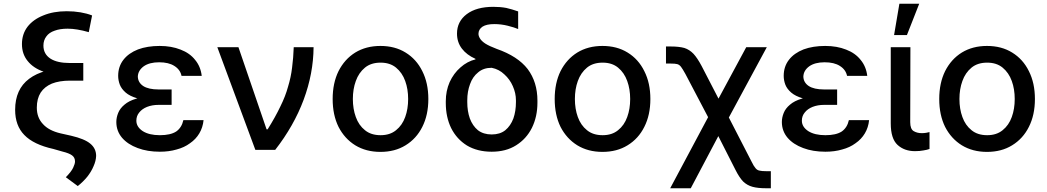

<svg xmlns="http://www.w3.org/2000/svg" viewBox="-20 -797 5570 1021"><path d="M469.7 -714.8Q464.8 -692.4 452.1 -626Q387.7 -644.5 339.8 -644.5Q298.8 -644.5 270.5 -633.8Q241.2 -624 226.6 -603.5Q210.9 -583 210.9 -554.7Q210.9 -509.8 248 -485.4Q284.2 -461.9 351.6 -461.9Q375 -461.9 422.9 -461.9Q422.9 -445.3 422.9 -394.5Q404.3 -394.5 348.6 -394.5Q270.5 -394.5 213.9 -415Q157.2 -434.6 127 -472.7Q96.7 -509.8 96.7 -562.5Q96.7 -615.2 126 -654.3Q156.2 -693.4 210 -714.8Q263.7 -737.3 335 -737.3Q373 -737.3 408.2 -731.4Q442.4 -725.6 469.7 -714.8ZM350.6 -434.6Q368.2 -434.6 422.9 -434.6Q422.9 -418 422.9 -368.2Q405.3 -368.2 352.5 -368.2Q295.9 -368.2 255.9 -352.5Q216.8 -335.9 196.3 -304.7Q175.8 -272.5 175.8 -224.6Q175.8 -171.9 208 -137.7Q239.3 -102.5 301.8 -87.9Q321.3 -84 358.4 -75.2Q429.7 -58.6 460 -33.2Q491.2 -7.8 491.2 32.2Q490.2 58.6 477.5 86.9Q465.8 115.2 444.3 142.6Q421.9 169.9 393.6 192.4Q372.1 176.8 330.1 145.5Q360.4 114.3 369.1 94.7Q378.9 74.2 378.9 61.5Q378.9 41 363.3 29.3Q347.7 17.6 311.5 8.8Q295.9 4.9 263.7 -4.9Q158.2 -28.3 109.4 -79.1Q60.5 -128.9 60.5 -212.9Q60.5 -322.3 134.8 -377.9Q210 -434.6 350.6 -434.6Z M806.6 -285.2Q828.1 -285.2 892.6 -285.2Q892.6 -273.4 892.6 -239.3Q875 -239.3 823.2 -239.3Q789.1 -239.3 761.7 -228.5Q735.4 -217.8 720.7 -199.2Q705.1 -180.7 705.1 -155.3Q705.1 -122.1 739.3 -99.6Q773.4 -78.1 830.1 -78.1Q886.7 -78.1 917 -97.7Q946.3 -118.2 955.1 -158.2Q991.2 -158.2 1062.5 -158.2Q1058.6 -119.1 1040 -87.9Q1021.5 -56.6 990.2 -35.2Q960 -12.7 918.9 -2Q878.9 9.8 830.1 9.8Q763.7 9.8 711.9 -9.8Q659.2 -29.3 628.9 -64.5Q598.6 -100.6 598.6 -148.4Q598.6 -171.9 608.4 -196.3Q618.2 -220.7 641.6 -240.2Q665 -260.7 705.1 -272.5Q745.1 -285.2 806.6 -285.2ZM892.6 -262.7Q871.1 -262.7 806.6 -262.7Q748 -262.7 709 -274.4Q669.9 -286.1 648.4 -304.7Q626 -324.2 617.2 -346.7Q608.4 -370.1 608.4 -393.6Q608.4 -443.4 636.7 -479.5Q664.1 -514.6 713.9 -534.2Q763.7 -552.7 829.1 -552.7Q891.6 -552.7 940.4 -533.2Q989.3 -514.6 1017.6 -478.5Q1046.9 -443.4 1052.7 -393.6Q1016.6 -393.6 945.3 -393.6Q938.5 -426.8 907.2 -446.3Q877 -465.8 826.2 -465.8Q774.4 -465.8 744.1 -444.3Q713.9 -421.9 712.9 -389.6Q713.9 -358.4 741.2 -339.8Q769.5 -321.3 823.2 -321.3Q845.7 -321.3 892.6 -321.3Q892.6 -306.6 892.6 -262.7Z M1337.9 0Q1287.1 -136.7 1135.7 -545.9Q1164.1 -545.9 1248 -545.9Q1286.1 -436.5 1397.5 -109.4Q1399.4 -109.4 1403.3 -109.4Q1444.3 -174.8 1470.7 -230.5Q1498 -285.2 1511.7 -335.9Q1527.3 -386.7 1533.2 -437.5Q1540 -488.3 1542 -545.9Q1577.1 -545.9 1647.5 -545.9Q1646.5 -406.2 1594.7 -266.6Q1543 -127.9 1443.4 0Q1408.2 0 1337.9 0Z M2002.9 10.7Q1926.8 10.7 1869.1 -24.4Q1812.5 -59.6 1780.3 -122.1Q1749 -185.5 1749 -270.5Q1749 -355.5 1780.3 -418.9Q1812.5 -482.4 1869.1 -517.6Q1926.8 -552.7 2002.9 -552.7Q2080.1 -552.7 2136.7 -517.6Q2194.3 -482.4 2225.6 -418.9Q2257.8 -355.5 2257.8 -270.5Q2257.8 -185.5 2225.6 -122.1Q2194.3 -59.6 2136.7 -24.4Q2080.1 10.7 2002.9 10.7ZM2003.9 -78.1Q2053.7 -78.1 2085.9 -104.5Q2119.1 -130.9 2134.8 -174.8Q2150.4 -217.8 2150.4 -270.5Q2150.4 -323.2 2134.8 -366.2Q2119.1 -410.2 2085.9 -437.5Q2053.7 -463.9 2003.9 -463.9Q1953.1 -463.9 1920.9 -437.5Q1887.7 -410.2 1872.1 -366.2Q1856.4 -323.2 1856.4 -270.5Q1856.4 -217.8 1872.1 -174.8Q1887.7 -130.9 1920.9 -104.5Q1953.1 -78.1 2003.9 -78.1Z M2410.2 -618.2Q2410.2 -682.6 2461.9 -721.7Q2513.7 -760.7 2603.5 -760.7Q2640.6 -760.7 2671.9 -754.9Q2702.1 -748 2735.4 -736.3Q2735.4 -705.1 2735.4 -642.6Q2714.8 -651.4 2679.7 -660.2Q2644.5 -668.9 2608.4 -668.9Q2567.4 -668.9 2545.9 -655.3Q2524.4 -640.6 2524.4 -617.2Q2524.4 -605.5 2532.2 -592.8Q2540 -579.1 2560.5 -565.4Q2582 -551.8 2621.1 -537.1Q2733.4 -498 2786.1 -429.7Q2837.9 -360.4 2837.9 -261.7Q2837.9 -257.8 2837.9 -251Q2837.9 -176.8 2808.6 -117.2Q2779.3 -58.6 2724.6 -24.4Q2670.9 9.8 2594.7 9.8Q2518.6 9.8 2462.9 -23.4Q2408.2 -57.6 2378.9 -116.2Q2350.6 -174.8 2350.6 -249Q2350.6 -252 2350.6 -258.8Q2350.6 -313.5 2371.1 -360.4Q2392.6 -407.2 2428.7 -438.5Q2464.8 -470.7 2508.8 -481.4Q2508.8 -482.4 2507.8 -484.4Q2461.9 -504.9 2436.5 -538.1Q2410.2 -572.3 2410.2 -618.2ZM2464.8 -263.7Q2464.8 -260.7 2464.8 -253.9Q2464.8 -206.1 2478.5 -167Q2493.2 -127.9 2521.5 -104.5Q2550.8 -82 2594.7 -82Q2638.7 -82 2667 -104.5Q2695.3 -127.9 2710 -167Q2723.6 -206.1 2723.6 -253.9Q2723.6 -257.8 2723.6 -263.7Q2723.6 -301.8 2707 -338.9Q2691.4 -375 2662.1 -401.4Q2633.8 -428.7 2594.7 -436.5Q2550.8 -436.5 2522.5 -412.1Q2493.2 -388.7 2479.5 -349.6Q2464.8 -310.5 2464.8 -263.7Z M3183.6 10.7Q3107.4 10.7 3049.8 -24.4Q2993.2 -59.6 2960.9 -122.1Q2929.7 -185.5 2929.7 -270.5Q2929.7 -355.5 2960.9 -418.9Q2993.2 -482.4 3049.8 -517.6Q3107.4 -552.7 3183.6 -552.7Q3260.7 -552.7 3317.4 -517.6Q3375 -482.4 3406.2 -418.9Q3438.5 -355.5 3438.5 -270.5Q3438.5 -185.5 3406.2 -122.1Q3375 -59.6 3317.4 -24.4Q3260.7 10.7 3183.6 10.7ZM3184.6 -78.1Q3234.4 -78.1 3266.6 -104.5Q3299.8 -130.9 3315.4 -174.8Q3331.1 -217.8 3331.1 -270.5Q3331.1 -323.2 3315.4 -366.2Q3299.8 -410.2 3266.6 -437.5Q3234.4 -463.9 3184.6 -463.9Q3133.8 -463.9 3101.6 -437.5Q3068.4 -410.2 3052.7 -366.2Q3037.1 -323.2 3037.1 -270.5Q3037.1 -217.8 3052.7 -174.8Q3068.4 -130.9 3101.6 -104.5Q3133.8 -78.1 3184.6 -78.1Z M3543.9 204.1Q3602.5 94.7 3778.3 -235.4Q3790 -235.4 3823.2 -235.4Q3861.3 -161.1 3976.6 62.5Q3988.3 86.9 3998 97.7Q4006.8 108.4 4019.5 110.4Q4031.2 113.3 4054.7 113.3Q4062.5 113.3 4079.1 113.3Q4079.1 136.7 4079.1 204.1Q4072.3 204.1 4054.7 204.1Q4009.8 204.1 3981.4 196.3Q3953.1 188.5 3931.6 168Q3911.1 146.5 3890.6 105.5Q3860.4 45.9 3799.8 -73.2Q3763.7 -3.9 3653.3 204.1Q3626 204.1 3543.9 204.1ZM3768.6 -129.9Q3732.4 -198.2 3625 -403.3Q3610.4 -429.7 3601.6 -441.4Q3592.8 -453.1 3581.1 -456.1Q3570.3 -459 3546.9 -459Q3538.1 -459 3521.5 -459Q3521.5 -481.4 3521.5 -549.8Q3528.3 -549.8 3546.9 -549.8Q3590.8 -549.8 3619.1 -542Q3646.5 -533.2 3668 -510.7Q3688.5 -488.3 3710.9 -446.3Q3741.2 -388.7 3800.8 -272.5Q3837.9 -340.8 3948.2 -545.9Q3975.6 -545.9 4057.6 -545.9Q4002 -441.4 3833 -129.9Q3816.4 -129.9 3768.6 -129.9Z M4345.7 -285.2Q4367.2 -285.2 4431.6 -285.2Q4431.6 -273.4 4431.6 -239.3Q4414.1 -239.3 4362.3 -239.3Q4328.1 -239.3 4300.8 -228.5Q4274.4 -217.8 4259.8 -199.2Q4244.1 -180.7 4244.1 -155.3Q4244.1 -122.1 4278.3 -99.6Q4312.5 -78.1 4369.1 -78.1Q4425.8 -78.1 4456.1 -97.7Q4485.4 -118.2 4494.1 -158.2Q4530.3 -158.2 4601.6 -158.2Q4597.7 -119.1 4579.1 -87.9Q4560.5 -56.6 4529.3 -35.2Q4499 -12.7 4458 -2Q4418 9.8 4369.1 9.8Q4302.7 9.8 4251 -9.8Q4198.2 -29.3 4168 -64.5Q4137.7 -100.6 4137.7 -148.4Q4137.7 -171.9 4147.5 -196.3Q4157.2 -220.7 4180.7 -240.2Q4204.1 -260.7 4244.1 -272.5Q4284.2 -285.2 4345.7 -285.2ZM4431.6 -262.7Q4410.2 -262.7 4345.7 -262.7Q4287.1 -262.7 4248 -274.4Q4209 -286.1 4187.5 -304.7Q4165 -324.2 4156.2 -346.7Q4147.5 -370.1 4147.5 -393.6Q4147.5 -443.4 4175.8 -479.5Q4203.1 -514.6 4252.9 -534.2Q4302.7 -552.7 4368.2 -552.7Q4430.7 -552.7 4479.5 -533.2Q4528.3 -514.6 4556.6 -478.5Q4585.9 -443.4 4591.8 -393.6Q4555.7 -393.6 4484.4 -393.6Q4477.5 -426.8 4446.3 -446.3Q4416 -465.8 4365.2 -465.8Q4313.5 -465.8 4283.2 -444.3Q4252.9 -421.9 4252 -389.6Q4252.9 -358.4 4280.3 -339.8Q4308.6 -321.3 4362.3 -321.3Q4384.8 -321.3 4431.6 -321.3Q4431.6 -306.6 4431.6 -262.7Z M4716.8 -545.9Q4742.2 -545.9 4821.3 -545.9Q4821.3 -446.3 4820.3 -147.5Q4820.3 -110.4 4838.9 -99.6Q4857.4 -88.9 4881.8 -88.9Q4893.6 -88.9 4905.3 -90.8Q4917 -92.8 4922.9 -94.7Q4922.9 -64.5 4922.9 -4.9Q4910.2 0 4890.6 2.9Q4871.1 6.8 4845.7 6.8Q4789.1 6.8 4752.9 -26.4Q4716.8 -59.6 4716.8 -140.6Q4716.8 -275.4 4716.8 -545.9ZM4734.4 -610.4Q4741.2 -651.4 4762.7 -777.3Q4789.1 -777.3 4868.2 -777.3Q4851.6 -735.4 4802.7 -610.4Q4785.2 -610.4 4734.4 -610.4Z M5228.5 10.7Q5152.3 10.7 5094.7 -24.4Q5038.1 -59.6 5005.9 -122.1Q4974.6 -185.5 4974.6 -270.5Q4974.6 -355.5 5005.9 -418.9Q5038.1 -482.4 5094.7 -517.6Q5152.3 -552.7 5228.5 -552.7Q5305.7 -552.7 5362.3 -517.6Q5419.9 -482.4 5451.2 -418.9Q5483.4 -355.5 5483.4 -270.5Q5483.4 -185.5 5451.2 -122.1Q5419.9 -59.6 5362.3 -24.4Q5305.7 10.7 5228.5 10.7ZM5229.5 -78.1Q5279.3 -78.1 5311.5 -104.5Q5344.7 -130.9 5360.4 -174.8Q5376 -217.8 5376 -270.5Q5376 -323.2 5360.4 -366.2Q5344.7 -410.2 5311.5 -437.5Q5279.3 -463.9 5229.5 -463.9Q5178.7 -463.9 5146.5 -437.5Q5113.3 -410.2 5097.7 -366.2Q5082 -323.2 5082 -270.5Q5082 -217.8 5097.7 -174.8Q5113.3 -130.9 5146.5 -104.5Q5178.7 -78.1 5229.5 -78.1Z"/></svg>

Font: DeepSea
Style: Medium
Weight: 500
Designer: Stem
Version: Version 3.019;git-0a5106e0b